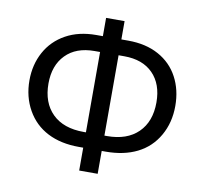

<svg xmlns="http://www.w3.org/2000/svg" viewBox="-81 -811 966 909"><g transform="rotate(10 402.0 -357.0)"><path d="M356.9 -724.1H445.8V-636.2H479Q564 -636.2 625.7 -602.3Q687.5 -568.4 719.7 -507.8Q752 -447.3 752 -370.1Q752 -289.6 715.8 -226.6Q679.7 -163.6 615.7 -131.8Q551.8 -100.1 464.8 -100.1H445.8V9.8H356.9V-100.1H335.9Q249 -100.1 185.5 -132.6Q122.1 -165 86.4 -228Q50.8 -291 50.8 -370.1Q50.8 -445.8 84 -506.6Q117.2 -567.4 179.2 -601.8Q241.2 -636.2 325.2 -636.2H356.9ZM445.8 -173.8H458Q554.2 -173.8 607.7 -226.3Q661.1 -278.8 661.1 -371.1Q661.1 -459 611.6 -509.5Q562 -560.1 473.1 -560.1H445.8ZM356.9 -560.1H330.1Q241.7 -560.1 191.9 -509Q142.1 -458 142.1 -371.1Q142.1 -278.8 195.3 -226.3Q248.5 -173.8 346.2 -173.8H356.9Z"/></g></svg>

Font: Noto Sans Southeast Asian
Style: Regular
Weight: 400
Designer: Monotype Design Team
Foundry: Monotype Imaging Inc.
Version: Version 1.06 uh; ttfautohint (v1.4.1)